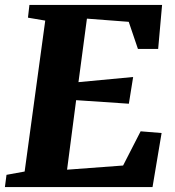

<svg xmlns="http://www.w3.org/2000/svg" viewBox="-30 -763 713 783"><path d="M-10 0 -3.5 -50 70.5 -63.5 154.5 -679 84 -691 90 -743H631L615 -563.5H532.5L495 -674L324.5 -687L290 -428L513 -449L495.5 -340L280.5 -354.5L243.5 -71L472 -88L543.5 -227.5L629 -220.5L592 0Z"/></svg>

Font: Merriweather 24pt Black
Style: Italic
Weight: 900
Italic angle: -7.8°
Designer: Eben Sorkin
Foundry: Eben Sorkin
Version: Version 2.101